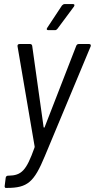

<svg xmlns="http://www.w3.org/2000/svg" viewBox="-20 -722 466 942"><path d="M217 -574H250C255 -574 259 -577 262 -581L343 -690C347 -697 346 -702 338 -702H297C292 -702 288 -699 284 -695L212 -586C207 -579 209 -574 217 -574ZM8 200H14C115 200 147 172 200 44L425 -495C427 -502 424 -506 417 -506H366C360 -506 356 -502 354 -497L199 -98C198 -95 195 -95 194 -98L138 -497C137 -502 134 -506 128 -506H76C69 -506 65 -502 66 -495L150 -3C150 -2 150 1 149 3C109 115 86 139 21 140H19C13 140 9 144 8 150L3 190C2 196 5 200 8 200Z"/></svg>

Font: Barlow Semi Condensed
Style: Italic
Weight: 400
Width: 4
Italic angle: -7°
Designer: Jeremy Tribby
Foundry: Tribby Type
Version: Version 1.422;hotconv 1.0.109;makeotfexe 2.5.65596